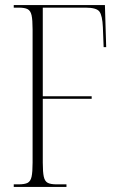

<svg xmlns="http://www.w3.org/2000/svg" viewBox="-20 -734 474 754"><path d="M34 0V-10H52Q77 -10 88.5 -16Q100 -22 104 -40Q108 -58 108 -95V-619Q108 -656 104 -674Q100 -692 88.5 -698Q77 -704 54 -704H34V-714H392L397 -549H387L384 -627Q382 -673 370.5 -688.5Q359 -704 316 -704H148V-356H340V-346H148V-95Q148 -58 152 -40Q156 -22 167.5 -16Q179 -10 203 -10H241V0Z"/></svg>

Font: Noto Serif Display ExtraCondensed ExtraLight
Style: Regular
Weight: 200
Width: 2
Designer: Monotype Design Team
Foundry: Monotype Imaging Inc.
Version: Version 2.009